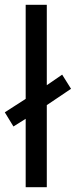

<svg xmlns="http://www.w3.org/2000/svg" viewBox="-29 -780 316 800"><path d="M78 0V-285L27 -253L-9 -312L78 -368V-760H166V-425L230 -469L267 -410L166 -342V0Z"/></svg>

Font: Noto Sans Yi
Style: Regular
Weight: 400
Designer: Monotype Design Team
Foundry: Monotype Imaging Inc.
Version: Version 2.002; ttfautohint (v1.8.4.7-5d5b)